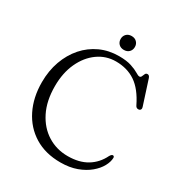

<svg xmlns="http://www.w3.org/2000/svg" viewBox="-200 -999 1090 1158"><g transform="rotate(30 345.0 -420.0)"><path d="M652 -166Q651.5 -138.5 634.2 -106.8Q617 -75 583.2 -46.8Q549.5 -18.5 500.5 -0.5Q451.5 17.5 388 17.5Q283 17.5 207.2 -29.2Q131.5 -76 90.8 -158.2Q50 -240.5 50 -346.5Q50 -426 74.2 -493.5Q98.5 -561 142.2 -610.8Q186 -660.5 245.5 -687.8Q305 -715 375.5 -715Q428.5 -715 462.2 -703.8Q496 -692.5 514.5 -681Q533 -669.5 541.5 -669.5Q551 -669.5 554.8 -678.8Q558.5 -688 563 -697.5Q567.5 -707 578 -707Q591.5 -707 597 -688L651.5 -519Q654.5 -509.5 650.2 -502.5Q646 -495.5 636.5 -495Q621 -493.5 613.5 -510Q570 -599.5 512.2 -638.8Q454.5 -678 375.5 -678Q306.5 -678 250.8 -638Q195 -598 162.5 -527.5Q130 -457 130 -365Q130 -262.5 166.8 -189.2Q203.5 -116 266.2 -76.8Q329 -37.5 407 -37.5Q486.5 -37.5 540.5 -70.2Q594.5 -103 623.5 -162.5Q633.5 -180 643 -178.5Q652 -177 652 -166ZM380.5 -761.5Q358 -761.5 344.5 -775.2Q331 -789 331 -810Q331 -830.5 344.5 -844.2Q358 -858 380.5 -858Q403 -858 416.5 -844.2Q430 -830.5 430 -810Q430 -789 416.5 -775.2Q403 -761.5 380.5 -761.5Z"/></g></svg>

Font: Fraunces 9pt Soft Light
Style: Regular
Weight: 300
Version: Version 1.000;[0bf87f6ff]